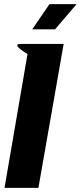

<svg xmlns="http://www.w3.org/2000/svg" viewBox="-20 -915 393 935"><path d="M290 -701 167 0H2L114 -652Q105 -657 92.5 -665.5Q80 -674 71.5 -682Q63 -690 64 -695.5Q65 -701 83 -701ZM221 -895H353L248 -772H137Z"/></svg>

Font: Relentless
Style: Condensed Bold Italic
Weight: 700
Width: 3
Italic angle: -7°
Designer: Sparks studio
Foundry: Sparks Studio
Version: Version 1.101